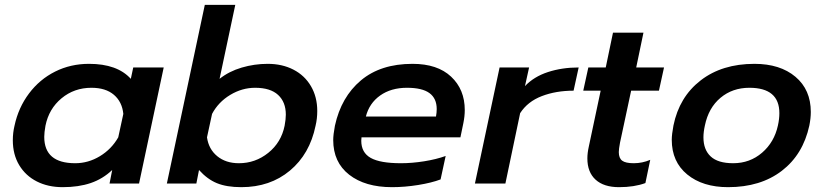

<svg xmlns="http://www.w3.org/2000/svg" viewBox="-20 -759 3406 794"><path d="M33 -179Q33 -210 40 -239Q56 -314 100 -372.5Q144 -431 208 -463Q272 -495 348 -495Q465 -495 521 -433L531 -480H657L555 0H433L444 -56Q405 -19 355 -2Q305 15 239 15Q179 15 132.5 -8.5Q86 -32 59.5 -76Q33 -120 33 -179ZM469 -191 490 -288Q485 -338 451 -367Q417 -396 358 -396Q287 -396 234.5 -352.5Q182 -309 168 -239Q163 -211 163 -193Q163 -84 291 -84Q345 -84 393 -113Q441 -142 469 -191Z M803 -56 792 0H670L827 -739H953L888 -433Q927 -464 979.5 -479.5Q1032 -495 1087 -495Q1147 -495 1193.5 -471Q1240 -447 1266 -402.5Q1292 -358 1292 -300Q1292 -268 1285 -239Q1261 -122 1179 -53.5Q1097 15 978 15Q917 15 877 -1.5Q837 -18 803 -56ZM1157 -239Q1162 -266 1162 -285Q1162 -337 1130 -366.5Q1098 -396 1035 -396Q981 -396 932 -366.5Q883 -337 857 -288L836 -191Q843 -142 878.5 -113Q914 -84 968 -84Q1036 -84 1089.5 -127Q1143 -170 1157 -239Z M1358 -180Q1358 -202 1365 -239Q1391 -358 1472.5 -426.5Q1554 -495 1686 -495Q1789 -495 1845.5 -442Q1902 -389 1902 -304Q1902 -278 1896 -249L1884 -191H1475L1474 -177Q1474 -128 1513 -106Q1552 -84 1638 -84Q1684 -84 1734 -92Q1784 -100 1823 -114L1802 -17Q1765 -3 1709.5 6Q1654 15 1601 15Q1490 15 1424 -36.5Q1358 -88 1358 -180ZM1783 -277Q1786 -294 1786 -308Q1786 -352 1756 -374Q1726 -396 1663 -396Q1597 -396 1552 -364Q1507 -332 1493 -277Z M2046 -480H2168L2151 -403Q2188 -442 2246 -461Q2304 -480 2373 -480L2352 -384Q2279 -384 2220.5 -361.5Q2162 -339 2131 -291L2070 0H1944Z M2409 -104Q2409 -126 2415 -153L2464 -384H2392L2413 -480H2485L2515 -624H2641L2611 -480H2726L2705 -384H2590L2544 -169Q2539 -142 2539 -130Q2539 -105 2553 -94.5Q2567 -84 2601 -84Q2636 -84 2669 -98L2649 -2Q2603 15 2540 15Q2477 15 2443 -16Q2409 -47 2409 -104Z M2758 -181Q2758 -203 2765 -240Q2789 -358 2877.5 -426.5Q2966 -495 3100 -495Q3206 -495 3269.5 -441.5Q3333 -388 3333 -296Q3333 -270 3327 -240Q3301 -120 3213 -52.5Q3125 15 2991 15Q2886 15 2822 -37.5Q2758 -90 2758 -181ZM3197 -240Q3203 -267 3203 -291Q3203 -396 3079 -396Q3009 -396 2959.5 -354.5Q2910 -313 2895 -240Q2889 -213 2889 -191Q2889 -140 2919 -112Q2949 -84 3012 -84Q3081 -84 3131.5 -127.5Q3182 -171 3197 -240Z"/></svg>

Font: Prompt Medium
Style: Italic
Weight: 500
Italic angle: -12°
Designer: Katatrad Team
Foundry: CadsonDemak
Version: Version 1.001